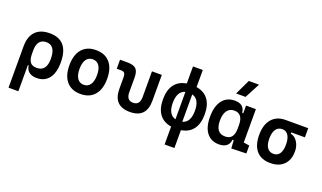

<svg xmlns="http://www.w3.org/2000/svg" viewBox="-94 -1391 3704 2212"><g transform="rotate(20 1758.0 -285.0)"><path d="M342.3 9.8Q285.2 9.8 249.5 -16.6Q213.9 -43 208.5 -94.7H197.8V224.6H77.1V-284.2Q77.1 -401.9 137.2 -464.6Q197.3 -527.3 310.5 -527.3Q543.9 -527.3 543.9 -253.9Q543.9 -126.5 491.2 -58.3Q438.5 9.8 342.3 9.8ZM197.8 -235.8Q197.8 -165.5 222.4 -132.8Q247.1 -100.1 303.2 -100.1Q421.9 -100.1 421.9 -253.9Q421.9 -417.5 308.1 -417.5Q254.9 -417.5 226.3 -382.1Q197.8 -346.7 197.8 -279.8Z M878.9 9.8Q768.6 9.8 708 -60.5Q647.5 -130.9 647.5 -258.8Q647.5 -387.2 708 -457.3Q768.6 -527.3 878.9 -527.3Q989.3 -527.3 1049.8 -457.3Q1110.4 -387.2 1110.4 -258.8Q1110.4 -130.9 1049.8 -60.5Q989.3 9.8 878.9 9.8ZM878.9 -102.5Q930.2 -102.5 958.3 -143.3Q986.3 -184.1 986.3 -258.8Q986.3 -334 958.3 -374.5Q930.2 -415 878.9 -415Q827.6 -415 799.6 -374.5Q771.5 -334 771.5 -258.8Q771.5 -184.1 799.6 -143.3Q827.6 -102.5 878.9 -102.5Z M1484.4 9.8Q1281.7 9.8 1281.7 -200.2V-338.4Q1281.7 -376 1269.5 -391.4Q1257.3 -406.7 1227.1 -406.7H1174.3V-517.6H1263.7Q1340.3 -517.6 1371.3 -487.1Q1402.3 -456.5 1402.3 -380.9V-202.6Q1402.3 -102.5 1484.4 -102.5Q1565.9 -102.5 1565.9 -202.6V-517.6H1686.5V-200.2Q1686.5 9.8 1484.4 9.8Z M1990.7 224.6V5.4Q1894.5 -10.3 1844.7 -77.1Q1794.9 -144 1794.9 -258.8Q1794.9 -373.5 1844.7 -440.4Q1894.5 -507.3 1990.7 -522.9V-732.4H2110.8V-522.9Q2207 -507.3 2256.8 -440.4Q2306.6 -373.5 2306.6 -258.8Q2306.6 -144 2256.8 -77.1Q2207 -10.3 2110.8 5.4V224.6ZM2008.8 -90.8V-426.8Q1915 -401.4 1915 -258.8Q1915 -116.2 2008.8 -90.8ZM2092.8 -426.8V-90.8Q2186.5 -116.2 2186.5 -258.8Q2186.5 -401.4 2092.8 -426.8Z M2578.1 9.8Q2480.5 9.8 2426.8 -58.3Q2373 -126.5 2373 -253.9Q2373 -384.3 2427.5 -455.8Q2481.9 -527.3 2581.5 -527.3Q2694.3 -527.3 2706.1 -423.8H2719.2V-517.6H2839.8V-108.4L2911.1 -97.7V0L2728 4.9L2722.2 -93.8H2707Q2702.1 -42 2667.7 -16.1Q2633.3 9.8 2578.1 9.8ZM2719.2 -235.4V-282.2Q2719.2 -348.1 2692.4 -382.8Q2665.5 -417.5 2613.8 -417.5Q2557.1 -417.5 2526.1 -375Q2495.1 -332.5 2495.1 -253.9Q2495.1 -100.1 2612.8 -100.1Q2668 -100.1 2693.6 -134.8Q2719.2 -169.4 2719.2 -235.4ZM2564 -609.4 2651.9 -794.9H2777.3L2679.7 -609.4Z M3205.6 9.8Q3095.2 9.8 3035.9 -57.9Q2976.6 -125.5 2976.6 -252Q2976.6 -378.9 3036.6 -448.2Q3096.7 -517.6 3205.6 -517.6H3481.4V-405.3H3314.9V-388.7Q3347.7 -383.3 3373.5 -358.4Q3399.4 -333.5 3414.6 -295.7Q3429.7 -257.8 3429.7 -212.4Q3429.7 -107.9 3370.1 -49.1Q3310.5 9.8 3205.6 9.8ZM3205.6 -102.5Q3253.9 -102.5 3279.8 -141.1Q3305.7 -179.7 3305.7 -252Q3305.7 -325.7 3279.5 -365.5Q3253.4 -405.3 3205.6 -405.3Q3155.3 -405.3 3127.9 -365.5Q3100.6 -325.7 3100.6 -252Q3100.6 -179.7 3127.7 -141.1Q3154.8 -102.5 3205.6 -102.5Z"/></g></svg>

Font: Cascadia Code SemiBold
Style: Regular
Weight: 600
Monospace: yes
Designer: Aaron Bell
Foundry: Saja Typeworks
Version: Version 2404.023; ttfautohint (v1.8.4)